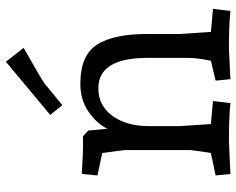

<svg xmlns="http://www.w3.org/2000/svg" viewBox="-95 -700 800 650"><g transform="rotate(-90 305.0 -375.0)"><path d="M36 -445 41 -498Q113 -494 133 -494H169L188 -476L194 -412Q214 -450 253.5 -476.5Q293 -503 346 -503Q443 -503 479 -446.5Q515 -390 515 -276V-167L522 -61L600 -54L593 5Q544 0 464 0L362 5L357 -45L424 -61Q434 -105 434 -137V-276Q434 -442 331 -442Q273 -442 238.5 -395.5Q204 -349 203 -274V-167L210 -61L288 -54L281 5Q232 0 152 0L41 5L36 -45L112 -61Q120 -109 122 -132V-353L112 -429ZM421 -755 468 -695Q362 -635 347 -624L274 -564L241 -605Z"/></g></svg>

Font: Andada
Style: Regular
Weight: 400
Designer: Carolina Giovagnoli
Foundry: Carolina Giovagnoli
Version: Version 1.003